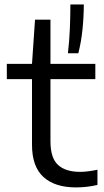

<svg xmlns="http://www.w3.org/2000/svg" viewBox="-20 -828 466 858"><path d="M319.5 9.5Q225.5 9.5 174.2 -37Q123 -83.5 123 -181V-474.5H10.5V-542.5H123L136.5 -740H205.5V-542.5H406V-474.5H205.5V-196.5Q205.5 -122 239.2 -91Q273 -60 338 -60Q370.5 -60 415.5 -69.5V-1.5Q367.5 9.5 319.5 9.5ZM283.5 -590Q290 -644 292.2 -701Q294.5 -758 294.5 -808H354.5Q354.5 -755.5 348.8 -698Q343 -640.5 330 -590Z"/></svg>

Font: Encode Sans Expanded
Style: Regular
Weight: 400
Width: 7
Designer: Multiple Designers
Foundry: Impallari Type
Version: Version 3.000; ttfautohint (v1.8.3) -l 8 -r 50 -G 200 -x 14 